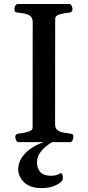

<svg xmlns="http://www.w3.org/2000/svg" viewBox="-20 -713 440 963"><path d="M73.2 0Q64.9 0 60.8 -9.8Q56.6 -19.5 56.6 -24.9Q56.6 -41.5 72.8 -43Q96.2 -44.9 119.9 -51.5Q143.6 -58.1 143.6 -74.2L144 -602.5Q144 -623.5 131.6 -632.8Q119.1 -642.1 102.1 -645.3Q85 -648.4 69.8 -649.9Q59.6 -650.9 55.9 -654.1Q52.2 -657.2 52.2 -668Q52.2 -673.3 56.4 -683.1Q60.5 -692.9 68.8 -692.9H327.1Q335.4 -692.9 339.6 -683.1Q343.8 -673.3 343.8 -668Q343.8 -651.4 327.6 -649.9Q304.2 -647.9 280.5 -641.4Q256.8 -634.8 256.8 -618.7L256.3 -90.3Q256.3 -69.3 268.8 -60.1Q281.2 -50.8 298.6 -47.9Q315.9 -44.9 330.6 -43Q340.8 -42 344.5 -39.1Q348.1 -36.1 348.1 -24.9Q348.1 -19.5 344 -9.8Q339.8 0 331.5 0ZM258.3 -36.6 269.5 -15.1Q165.5 35.2 165.5 101.6Q165.5 130.4 181.9 149.4Q198.2 168.5 233.9 168.5Q247.1 168.5 257.3 166.5Q267.6 164.6 284.2 155.8Q288.1 153.8 291.7 160.2Q295.4 166.5 295.4 178.2Q295.4 193.4 283.2 202.1Q267.6 214.8 242.7 222.7Q217.8 230.5 189.9 230.5Q129.9 230.5 100.6 200.9Q71.3 171.4 71.3 137.2Q71.3 104.5 90.3 75.9Q109.4 47.4 145 25.1Q180.7 2.9 231.4 -9.8Z"/></svg>

Font: Gelasio Medium
Style: Regular
Weight: 500
Designer: Eben Sorkin
Foundry: Eben Sorkin
Version: Version 1.008